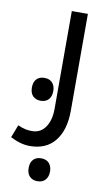

<svg xmlns="http://www.w3.org/2000/svg" viewBox="-138 -533 562 993"><g transform="rotate(10 142.5 -36.5)"><path d="M62 240.2Q14.2 240.2 -40 211.9L-14.2 145Q10.3 155.8 25.9 158.9Q41.5 162.1 60.1 162.1Q105 162.1 130.4 125.5Q155.8 88.9 155.8 28.8V-484.9H240.2V23.9Q240.2 125 194.3 182.6Q148.4 240.2 62 240.2ZM132.8 412.6Q106.9 412.6 91.8 397Q76.7 381.3 76.7 352.5Q76.7 323.7 91.6 308.1Q106.4 292.5 132.8 292.5Q159.7 292.5 174.3 308.8Q189 325.2 189 352.5Q189 379.9 174.3 396.2Q159.7 412.6 132.8 412.6ZM77.1 0Q51.3 0 36.1 -15.6Q21 -31.2 21 -60.1Q21 -88.9 35.9 -104.5Q50.8 -120.1 77.1 -120.1Q104 -120.1 118.7 -103.8Q133.3 -87.4 133.3 -60.1Q133.3 -32.7 118.7 -16.4Q104 0 77.1 0Z"/></g></svg>

Font: Noto Kufi Arabic
Style: Regular
Weight: 400
Designer: Monotype Design team
Foundry: Monotype Imaging Inc.
Version: Version 1.02